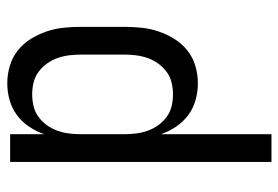

<svg xmlns="http://www.w3.org/2000/svg" viewBox="-142 -426 783 540"><g transform="rotate(-90 250.0 -156.5)"><path d="M64 215V-520H142V-424Q150 -447 163.5 -467Q177 -487 196 -501Q215 -515 238 -521.5Q261 -528 285 -528Q310 -528 334 -521Q358 -514 377.5 -498.5Q397 -483 410 -462Q423 -441 431 -417.5Q439 -394 441.5 -369.5Q444 -345 444 -320V-200Q444 -175 441.5 -150.5Q439 -126 431 -102.5Q423 -79 410 -58Q397 -37 377.5 -21.5Q358 -6 334 1Q310 8 285 8Q261 8 238 1.5Q215 -5 196 -19Q177 -33 163.5 -53Q150 -73 142 -96V215ZM254 -62Q271 -62 287.5 -66Q304 -70 317.5 -80Q331 -90 341 -104Q351 -118 356.5 -134Q362 -150 364 -166.5Q366 -183 366 -200V-320Q366 -337 364 -353.5Q362 -370 356.5 -386Q351 -402 341 -416Q331 -430 317.5 -440Q304 -450 287.5 -454Q271 -458 254 -458Q237 -458 220.5 -454Q204 -450 190.5 -440Q177 -430 167 -416Q157 -402 151.5 -386Q146 -370 144 -353.5Q142 -337 142 -320V-200Q142 -183 144 -166.5Q146 -150 151.5 -134Q157 -118 167 -104Q177 -90 190.5 -80Q204 -70 220.5 -66Q237 -62 254 -62Z"/></g></svg>

Font: Iosevka Fixed
Style: Regular
Weight: 400
Monospace: yes
Designer: Belleve Invis
Foundry: Belleve Invis
Version: Version 33.2.4